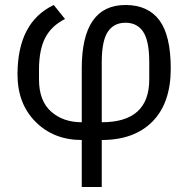

<svg xmlns="http://www.w3.org/2000/svg" viewBox="-20 -548 755 768"><path d="M307 200V12Q195 12 122.5 -60.5Q50 -133 50 -250Q50 -459 195 -528L240 -472Q186 -445 161 -397Q136 -349 136 -269V-230Q136 -145 184 -102Q232 -59 307 -59V-274Q307 -528 482 -528Q572 -528 617.5 -467Q663 -406 663 -274Q663 -136 590 -62Q517 12 387 12V200ZM387 -59Q577 -59 577 -230V-299Q577 -384 553 -420.5Q529 -457 482 -457Q435 -457 411 -420.5Q387 -384 387 -299Z"/></svg>

Font: Anuphan
Style: Regular
Weight: 400
Designer: Mike Abbink, Paul van der Laan, Pieter van Rosmalen, Mint Tantisuwanna
Foundry: Bold Monday; Cadson Demak
Version: Version 3.002;hotconv 1.0.109;makeotfexe 2.5.65596